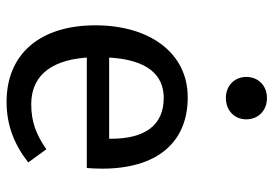

<svg xmlns="http://www.w3.org/2000/svg" viewBox="-144 -676 832 584"><g transform="rotate(90 272.0 -384.0)"><path d="M57 -258C57 -91 143 12 290 12C363 12 422 -13 474 -54L434 -109C388 -77 349 -63 297 -63C221 -63 164 -110 155 -232H491C492 -244 493 -261 493 -279C493 -440 418 -539 276 -539C140 -539 57 -422 57 -258ZM155 -300C162 -417 208 -466 278 -466C361 -466 402 -409 402 -306V-300ZM278 -655C317 -655 343 -682 343 -717C343 -753 317 -780 278 -780C240 -780 214 -753 214 -717C214 -682 240 -655 278 -655Z"/></g></svg>

Font: FiraGO Unicode
Style: Regular
Weight: 400
Designer: bBox Type
Foundry: bBox Type GmbH
Version: Version 1.001;PS 001.001;hotconv 1.0.88;makeotf.lib2.5.64775